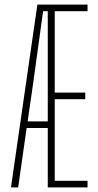

<svg xmlns="http://www.w3.org/2000/svg" viewBox="-20 -820 428 840"><path d="M28 0 143.5 -800H363V-771H219.5V-415H353V-386H219.5V-29H363V0H189V-260H96.5L59.5 0ZM101 -289H189V-771H168.5L125.5 -459Z"/></svg>

Font: Big Shoulders Display Thin ExtraLight
Style: Regular
Weight: 250
Version: Version 2.002